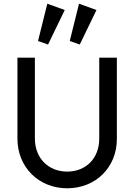

<svg xmlns="http://www.w3.org/2000/svg" viewBox="-20 -1005 723 1035"><path d="M239 -765 329 -951 235 -985 185 -784ZM410 -765 500 -951 406 -985 356 -784ZM342 10C496 10 610 -103 610 -256V-694H515V-258C515 -150 442 -80 342 -80C243 -80 168 -150 168 -259V-694H74V-257C74 -104 189 10 342 10Z"/></svg>

Font: Outfit
Style: Regular
Weight: 400
Designer: Rodrigo Fuenzalida
Foundry: fragTYPE
Version: Version 1.100;gftools[0.9.27]